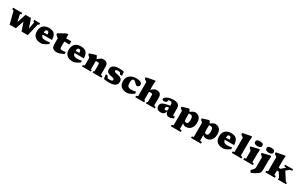

<svg xmlns="http://www.w3.org/2000/svg" viewBox="391 -3175 9117 5853"><g transform="rotate(30 4949.5 -249.0)"><path d="M782.5 -433 744.5 -448.5V-500.5H952.5V-448.5L911.5 -433.5L806.5 0H588.5L466 -353.5L510.5 -361.5L388.5 0H169.5L59.5 -427L2.5 -450V-500.5H322.5V-448.5L279.5 -435.5L354 -100.5L310 -107.5L438 -500.5H631.5L772.5 -86L721 -88Z M1266.5 -515.5Q1350.5 -515.5 1405.2 -487.8Q1460 -460 1488.5 -399.5Q1517 -339 1522 -240.5H1134.5V-312.5L1371 -316L1319 -279.5Q1320 -337 1313.8 -366.8Q1307.5 -396.5 1292.5 -407.2Q1277.5 -418 1253 -418Q1231 -418 1217 -408Q1203 -398 1196 -371.5Q1189 -345 1189 -294Q1189 -231.5 1203.8 -196Q1218.5 -160.5 1252 -145.5Q1285.5 -130.5 1340.5 -130.5Q1372.5 -130.5 1400 -132.2Q1427.5 -134 1452.8 -138.2Q1478 -142.5 1503.5 -149.5L1508.5 -89Q1458 -53.5 1416.2 -30.2Q1374.5 -7 1338.5 4Q1302.5 15 1268 15Q1178.5 15 1116 -15.2Q1053.5 -45.5 1020.8 -102.8Q988 -160 988 -241.5Q988 -324 1019.5 -385.8Q1051 -447.5 1113.2 -481.5Q1175.5 -515.5 1266.5 -515.5Z M1868.5 -184Q1868.5 -148.5 1888 -133.8Q1907.5 -119 1959 -119Q1982 -119 2009.2 -122Q2036.5 -125 2069.5 -132.5V-62Q2006 -32.5 1964 -15.8Q1922 1 1891.5 8Q1861 15 1831.5 15Q1772 15 1730.8 -3Q1689.5 -21 1668.2 -57.2Q1647 -93.5 1647 -148V-371L1554 -451V-496Q1562.5 -501.5 1583.8 -513Q1605 -524.5 1633.8 -540.5Q1662.5 -556.5 1694.8 -574Q1727 -591.5 1757.2 -608.5Q1787.5 -625.5 1812 -638.5H1868.5V-490ZM1777 -386.5 1779 -500.5H2052L2049.5 -386.5Z M2388 -515.5Q2472 -515.5 2526.8 -487.8Q2581.5 -460 2610 -399.5Q2638.5 -339 2643.5 -240.5H2256V-312.5L2492.5 -316L2440.5 -279.5Q2441.5 -337 2435.2 -366.8Q2429 -396.5 2414 -407.2Q2399 -418 2374.5 -418Q2352.5 -418 2338.5 -408Q2324.5 -398 2317.5 -371.5Q2310.5 -345 2310.5 -294Q2310.5 -231.5 2325.2 -196Q2340 -160.5 2373.5 -145.5Q2407 -130.5 2462 -130.5Q2494 -130.5 2521.5 -132.2Q2549 -134 2574.2 -138.2Q2599.5 -142.5 2625 -149.5L2630 -89Q2579.5 -53.5 2537.8 -30.2Q2496 -7 2460 4Q2424 15 2389.5 15Q2300 15 2237.5 -15.2Q2175 -45.5 2142.2 -102.8Q2109.5 -160 2109.5 -241.5Q2109.5 -324 2141 -385.8Q2172.5 -447.5 2234.8 -481.5Q2297 -515.5 2388 -515.5Z M2997.5 -395V-62.5L3028 -50V0H2716.5V-50L2775.5 -69V-340Q2766 -351 2749.2 -366.2Q2732.5 -381.5 2702.5 -408.5V-453L2903.5 -515.5H2943ZM3090.5 -50 3121 -62.5V-306.5Q3121 -323.5 3115.5 -334.8Q3110 -346 3097.2 -351.5Q3084.5 -357 3061.5 -357Q3041.5 -357 3019.5 -354Q2997.5 -351 2976 -345L2963 -392Q3015.5 -436 3048.2 -461.2Q3081 -486.5 3101.8 -498Q3122.5 -509.5 3139 -512.5Q3155.5 -515.5 3175.5 -515.5Q3260.5 -515.5 3301.8 -474Q3343 -432.5 3343 -356V-69L3402.5 -50V0H3090.5Z M3732 -515.5Q3785.5 -515.5 3825.8 -511.5Q3866 -507.5 3903 -498L3914.5 -361H3847.5L3771 -480L3837.5 -417Q3810.5 -425 3782.5 -429.2Q3754.5 -433.5 3737.5 -433.5Q3693 -433.5 3674.2 -423Q3655.5 -412.5 3655.5 -391Q3655.5 -376.5 3663.2 -365.8Q3671 -355 3698.8 -346Q3726.5 -337 3786.5 -326Q3831.5 -318 3863 -304.8Q3894.5 -291.5 3914.5 -272.2Q3934.5 -253 3943.8 -226.2Q3953 -199.5 3953 -164.5Q3953 -108.5 3923.8 -68.2Q3894.5 -28 3834.2 -6.5Q3774 15 3680 15Q3623.5 15 3571.2 10Q3519 5 3485 -3L3463.5 -156.5H3524L3612 -23L3527 -83Q3541.5 -80 3562.2 -77.2Q3583 -74.5 3605.5 -72.8Q3628 -71 3647.5 -71Q3704.5 -71 3726.8 -84Q3749 -97 3749 -122.5Q3749 -137 3743.2 -146.8Q3737.5 -156.5 3722 -163.8Q3706.5 -171 3679 -178Q3651.5 -185 3607.5 -193.5Q3549.5 -205.5 3518.5 -226.2Q3487.5 -247 3476.2 -276Q3465 -305 3465 -340Q3465 -398 3495.8 -437.2Q3526.5 -476.5 3586.5 -496Q3646.5 -515.5 3732 -515.5Z M4336.5 -515.5Q4413 -515.5 4458 -501.2Q4503 -487 4523 -462Q4543 -437 4543 -404.5Q4543 -377.5 4529.2 -357.8Q4515.5 -338 4496 -327.5Q4476.5 -317 4458.5 -317Q4447.5 -317 4431 -329.2Q4414.5 -341.5 4396 -359.2Q4377.5 -377 4359 -394.8Q4340.5 -412.5 4325 -424.5Q4309.5 -436.5 4299 -436.5Q4274.5 -436.5 4256.8 -425.2Q4239 -414 4229.8 -385.2Q4220.5 -356.5 4220.5 -304Q4220.5 -238.5 4234.5 -201.8Q4248.5 -165 4280.8 -150.2Q4313 -135.5 4367.5 -135.5Q4415.5 -135.5 4453.2 -141Q4491 -146.5 4529 -157.5L4534 -89.5Q4477.5 -49.5 4435 -26.8Q4392.5 -4 4359.5 5.5Q4326.5 15 4296.5 15Q4208 15 4146 -15Q4084 -45 4051.8 -102.2Q4019.5 -159.5 4019.5 -240.5Q4019.5 -298 4039.5 -348Q4059.5 -398 4099.2 -435.8Q4139 -473.5 4198.5 -494.5Q4258 -515.5 4336.5 -515.5Z M4965.5 -50 4996 -62.5V-306.5Q4996 -323.5 4990.5 -334.8Q4985 -346 4972.2 -351.5Q4959.5 -357 4936.5 -357Q4916.5 -357 4894.5 -354Q4872.5 -351 4851 -345L4838 -392Q4890.5 -436 4923.2 -461.2Q4956 -486.5 4976.8 -498Q4997.5 -509.5 5014 -512.5Q5030.5 -515.5 5050.5 -515.5Q5135.5 -515.5 5176.8 -474Q5218 -432.5 5218 -356V-69L5277.5 -50V0H4965.5ZM4906.5 0H4591.5V-50L4650.5 -69V-568Q4643.5 -574.5 4630.2 -584.2Q4617 -594 4599.8 -605.5Q4582.5 -617 4563 -629.5V-686L4834.5 -739H4885L4872.5 -596V-64L4906.5 -50Z M5661.5 -310V-240.5Q5622 -236.5 5598 -230.8Q5574 -225 5561.5 -217Q5549 -209 5544.8 -197.5Q5540.5 -186 5540.5 -170Q5540.5 -139.5 5550 -127.8Q5559.5 -116 5589 -116Q5606.5 -116 5618.8 -121.5Q5631 -127 5637.8 -137Q5644.5 -147 5644.5 -160V-353.5Q5644.5 -394 5626 -414.2Q5607.5 -434.5 5565.5 -434.5Q5541 -434.5 5526.2 -433.2Q5511.5 -432 5501.5 -430L5525.5 -473Q5521 -449.5 5516.2 -430.5Q5511.5 -411.5 5506.8 -396.2Q5502 -381 5496 -367.5Q5487.5 -347 5467.2 -339Q5447 -331 5410.5 -331Q5374.5 -331 5357.5 -343Q5340.5 -355 5340.5 -375.5Q5340.5 -398 5363 -422.2Q5385.5 -446.5 5426.5 -467.8Q5467.5 -489 5524.2 -502.2Q5581 -515.5 5650 -515.5Q5731 -515.5 5778 -494Q5825 -472.5 5845.2 -432Q5865.5 -391.5 5865.5 -334.5V-120Q5865.5 -106.5 5869.2 -98.8Q5873 -91 5880.5 -87.8Q5888 -84.5 5899.5 -84.5Q5907 -84.5 5915.8 -85.8Q5924.5 -87 5936.5 -90.5V-28.5Q5904.5 -10.5 5866.2 2.2Q5828 15 5787.5 15Q5744 15 5715.2 -0.5Q5686.5 -16 5671.2 -48.5Q5656 -81 5653 -132L5660 -138Q5645 -79 5623 -45.8Q5601 -12.5 5569 1.2Q5537 15 5491.5 15Q5414.5 15 5372.2 -19.5Q5330 -54 5330 -126Q5330 -161 5342.8 -188.5Q5355.5 -216 5390.2 -238Q5425 -260 5490.5 -277.5Q5556 -295 5661.5 -310Z M6398 -250Q6398 -327.5 6375.2 -358.5Q6352.5 -389.5 6300.5 -389.5Q6291 -389.5 6277.5 -388.8Q6264 -388 6249.8 -386.2Q6235.5 -384.5 6222 -381.5L6217 -419Q6260.5 -450.5 6289.8 -469.5Q6319 -488.5 6338.8 -498.5Q6358.5 -508.5 6373.8 -512Q6389 -515.5 6405.5 -515.5Q6475.5 -515.5 6522.2 -485.5Q6569 -455.5 6592.5 -400.5Q6616 -345.5 6616 -272Q6616 -178 6583.5 -114Q6551 -50 6497.8 -17.5Q6444.5 15 6381.5 15Q6335.5 15 6303.2 -1Q6271 -17 6251.2 -45.5Q6231.5 -74 6223.5 -111.5H6254V155.5L6323.5 175.5V225.5H5973V175.5L6032 156.5V-341Q6025 -348.5 6014.5 -358.8Q6004 -369 5990 -381.8Q5976 -394.5 5959 -409.5V-454L6164 -517H6203L6254 -421V-203Q6254 -164.5 6260.5 -142Q6267 -119.5 6281.8 -110Q6296.5 -100.5 6320 -100.5Q6344 -100.5 6361.5 -113.5Q6379 -126.5 6388.5 -159Q6398 -191.5 6398 -250Z M7109 -250Q7109 -327.5 7086.2 -358.5Q7063.5 -389.5 7011.5 -389.5Q7002 -389.5 6988.5 -388.8Q6975 -388 6960.8 -386.2Q6946.5 -384.5 6933 -381.5L6928 -419Q6971.5 -450.5 7000.8 -469.5Q7030 -488.5 7049.8 -498.5Q7069.5 -508.5 7084.8 -512Q7100 -515.5 7116.5 -515.5Q7186.5 -515.5 7233.2 -485.5Q7280 -455.5 7303.5 -400.5Q7327 -345.5 7327 -272Q7327 -178 7294.5 -114Q7262 -50 7208.8 -17.5Q7155.5 15 7092.5 15Q7046.5 15 7014.2 -1Q6982 -17 6962.2 -45.5Q6942.5 -74 6934.5 -111.5H6965V155.5L7034.5 175.5V225.5H6684V175.5L6743 156.5V-341Q6736 -348.5 6725.5 -358.8Q6715 -369 6701 -381.8Q6687 -394.5 6670 -409.5V-454L6875 -517H6914L6965 -421V-203Q6965 -164.5 6971.5 -142Q6978 -119.5 6992.8 -110Q7007.5 -100.5 7031 -100.5Q7055 -100.5 7072.5 -113.5Q7090 -126.5 7099.5 -159Q7109 -191.5 7109 -250Z M7676.5 -515.5Q7760.5 -515.5 7815.2 -487.8Q7870 -460 7898.5 -399.5Q7927 -339 7932 -240.5H7544.5V-312.5L7781 -316L7729 -279.5Q7730 -337 7723.8 -366.8Q7717.5 -396.5 7702.5 -407.2Q7687.5 -418 7663 -418Q7641 -418 7627 -408Q7613 -398 7606 -371.5Q7599 -345 7599 -294Q7599 -231.5 7613.8 -196Q7628.5 -160.5 7662 -145.5Q7695.5 -130.5 7750.5 -130.5Q7782.5 -130.5 7810 -132.2Q7837.5 -134 7862.8 -138.2Q7888 -142.5 7913.5 -149.5L7918.5 -89Q7868 -53.5 7826.2 -30.2Q7784.5 -7 7748.5 4Q7712.5 15 7678 15Q7588.5 15 7526 -15.2Q7463.5 -45.5 7430.8 -102.8Q7398 -160 7398 -241.5Q7398 -324 7429.5 -385.8Q7461 -447.5 7523.2 -481.5Q7585.5 -515.5 7676.5 -515.5Z M8270 -69 8329 -50V0H7989V-50L8048 -69V-568Q8041 -574.5 8027.8 -584.2Q8014.5 -594 7997.2 -605.5Q7980 -617 7960.5 -629.5V-686L8232 -739H8282.5L8270 -596Z M8561.5 -568Q8496.5 -568 8465 -590.8Q8433.5 -613.5 8433.5 -655Q8433.5 -696 8465 -717.5Q8496.5 -739 8561.5 -739Q8627 -739 8658.5 -717.5Q8690 -696 8690 -655Q8690 -613.5 8658.5 -590.8Q8627 -568 8561.5 -568ZM8686 -515.5 8674.5 -347.5V-69L8733.5 -50V0H8393.5V-50L8452.5 -69V-342.5Q8446.5 -349.5 8434.8 -360.8Q8423 -372 8408.8 -385Q8394.5 -398 8379.5 -411V-455.5L8625.5 -515.5Z M8960 -568Q8895 -568 8863.2 -590.8Q8831.5 -613.5 8831.5 -655Q8831.5 -696 8863.2 -717.5Q8895 -739 8960 -739Q9025.5 -739 9057 -717.5Q9088.5 -696 9088.5 -655Q9088.5 -613.5 9057 -590.8Q9025.5 -568 8960 -568ZM8851 -342.5Q8844.5 -349.5 8833 -360.8Q8821.5 -372 8807 -385Q8792.5 -398 8778 -411V-455.5L9024 -515.5H9084.5L9073 -347.5V-47.5Q9073 -8 9067.5 22Q9062 52 9046.2 77Q9030.5 102 8999.5 126.2Q8968.5 150.5 8917.8 178Q8867 205.5 8790.5 240.5L8743 168Q8782 131 8804 107.8Q8826 84.5 8836 67Q8846 49.5 8848.5 31Q8851 12.5 8851 -14Z M9546 -244.5 9649.5 -382 9849 -72 9899 -43.5V0H9611.5V-43.5L9620 -49L9515.5 -222H9360.5V-324H9519L9648 -437.5L9573.5 -453.5V-500.5H9858.5V-453.5L9777.5 -436.5ZM9449.5 -68.5 9506 -50V0H9168.5V-50L9227.5 -69V-568Q9220.5 -574.5 9207.2 -584.2Q9194 -594 9176.8 -605.5Q9159.5 -617 9140 -629.5V-686L9411.5 -739H9462L9449.5 -596Z"/></g></svg>

Font: Newsreader 9pt ExtraBold
Style: Regular
Weight: 800
Designer: Hugues Gentile
Foundry: Production Type
Version: Version 1.003